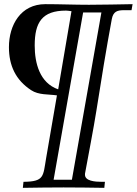

<svg xmlns="http://www.w3.org/2000/svg" viewBox="-20 -700 658 924"><path d="M23 -473C23 -385 55 -315 130 -266C166 -242 213 -247 254 -241L202 61C187 149 194 174 93 175L90 204C156 203 221 202 286 202C351 202 416 203 482 204L485 175H469C437 175 389 171 389 141V136C403 59 431 -85 444 -168C467 -315 491 -462 518 -608C525 -644 543 -651 577 -651H613L618 -680C548 -679 478 -677 408 -677C338 -677 268 -680 198 -680C80 -680 23 -580 23 -473ZM147 -481C147 -592 182 -649 298 -649C307 -649 315 -647 324 -646L260 -270C171 -301 147 -396 147 -481ZM238 165 380 -640H468L326 165Z"/></svg>

Font: KpRoman
Style: SemiboldItalic
Weight: 600
Italic angle: -11°
Version: Version 0.66